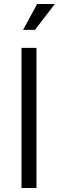

<svg xmlns="http://www.w3.org/2000/svg" viewBox="-20 -944 295 964"><path d="M87.9 0V-703.6H163.1V0ZM166.5 -923.8H255.4L155.3 -793.9H95.7Z"/></svg>

Font: Metrophobic
Style: Regular
Weight: 400
Designer: Vernon Adams
Foundry: Vernon Adams
Version: Version 3.200; ttfautohint (v1.8.4.7-5d5b);gftools[0.9.23]